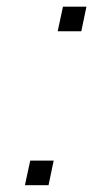

<svg xmlns="http://www.w3.org/2000/svg" viewBox="-20 -544 302 564"><path d="M122.6 0H53.2L68.8 -72.3H137.7ZM218.8 -452.1H149.4L165 -524.4H233.9Z"/></svg>

Font: Ufes Sans Light
Style: Italic
Weight: 200
Designer: Ricardo Esteves & Thais Bronze
Foundry: ProDesignUfes - Ricardo Esteves, Thais Bronze
Version: Version 2.0